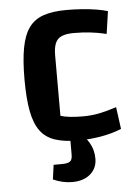

<svg xmlns="http://www.w3.org/2000/svg" viewBox="-51 -551 553 765"><g transform="rotate(-5 226.0 -168.5)"><path d="M244 11Q189 11 152 -1.5Q115 -14 93.5 -43.5Q72 -73 62.5 -123.5Q53 -174 53 -250Q53 -326 62.5 -376.5Q72 -427 93.5 -456.5Q115 -486 152 -498.5Q189 -511 244 -511Q272 -511 302.5 -509Q333 -507 361 -502.5Q389 -498 408 -492L395 -402Q362 -410 330.5 -413.5Q299 -417 265 -417Q219 -417 201 -399Q183 -381 183 -335V-93Q214 -83 273 -83Q306 -83 336.5 -89Q367 -95 407 -108L419 -20Q383 -5 337.5 3Q292 11 244 11ZM207 174Q169 174 131 157L139 99H171Q196 99 205 92Q214 85 214 65V-21H243Q271 -7 289 23Q307 53 307 89Q307 127 280 150.5Q253 174 207 174Z"/></g></svg>

Font: Changa Medium
Style: Regular
Weight: 500
Designer: Eduardo Rodriguez Tunni
Foundry: Eduardo Rodriguez Tunni
Version: Version 3.003